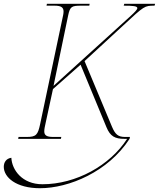

<svg xmlns="http://www.w3.org/2000/svg" viewBox="-59 -734 840 1015"><path d="M37 0H263L265 -10H222C187 -10 175 -19 175 -40C175 -51 178 -65 182 -83L221 -263L367 -392L504 -61C524 -13 549 0 598 0H613C522 141 343 240 165 240C58 240 4 164 1 100C-27 104 -39 125 -39 148C-39 203 26 261 152 261C306 261 513 174 626 0L628 -10H602C565 -10 550 -24 533 -64L388 -411L593 -600C705 -704 705 -704 758 -704L761 -714H598L595 -704C644 -704 667 -702 667 -691C667 -684 655 -671 632 -650L224 -280L301 -651C311 -700 320 -704 370 -704H413L415 -714H189L187 -704H230C265 -704 277 -694 277 -673C277 -667 276 -661 275 -655L153 -77C141 -21 132 -10 82 -10H39Z"/></svg>

Font: Noto Serif Display Thin
Style: Italic
Weight: 100
Italic angle: -12°
Designer: Monotype Design Team
Foundry: Monotype Imaging Inc.
Version: Version 2.009